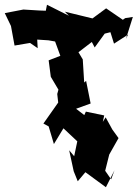

<svg xmlns="http://www.w3.org/2000/svg" viewBox="-35 -578 577 805"><path d="M493 -415 522 -507 490 -502 480 -495 410 -543 349 -498 356 -500 237 -529 254 -512 162 -558 157 -533 130 -534 63 -538 -15 -523 11 -469 26 -387 91 -398 123 -376 121 -412 168 -409 196 -404 218 -344 169 -325 178 -256 210 -202 205 -184 209 -148 147 -60 169 -48 191 26 231 -40 297 22 335 17 314 -21 328 -88 284 -122 345 -144 326 -239 318 -232 312 -329 294 -359 350 -402 362 -379 404 -437 428 -443 443 -395 502 -433ZM431 174 406 138 423 70 462 1 436 -35 408 -86 396 -67 402 -94 325 -110 282 -15 290 10 276 77 255 52 274 140 291 182 323 144 409 207 445 136Z"/></svg>

Font: Asimov Aggro
Style: Medium
Weight: 500
Designer: Google
Version: Version 2.000980; 2014